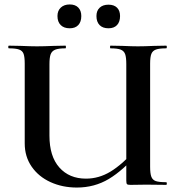

<svg xmlns="http://www.w3.org/2000/svg" viewBox="-20 -830 798 862"><path d="M476 -613Q474 -613 474 -619Q474 -625 476 -625L529 -624Q573 -622 599 -622Q628 -622 672 -624L726 -625Q729 -625 729 -619Q729 -613 726 -613Q695 -613 680 -607.5Q665 -602 659.5 -588Q654 -574 654 -544V-81Q654 -51 659.5 -36.5Q665 -22 679.5 -17Q694 -12 726 -12Q729 -12 729 -6Q729 0 726 0L637 -1L566 0Q554 0 550.5 -3Q547 -6 547 -19V-542Q547 -572 542 -586.5Q537 -601 522.5 -607Q508 -613 476 -613ZM325 12Q260 12 206.5 -12.5Q153 -37 122 -82Q91 -127 91 -186V-544Q91 -574 86 -588Q81 -602 66 -607.5Q51 -613 20 -613Q17 -613 17 -619Q17 -625 20 -625L73 -624Q119 -622 146 -622Q176 -622 222 -624L274 -625Q276 -625 276 -619Q276 -613 274 -613Q243 -613 228 -607Q213 -601 207.5 -586.5Q202 -572 202 -542V-221Q202 -128 246.5 -78Q291 -28 366 -28Q424 -28 476 -59.5Q528 -91 592 -161L606 -149Q533 -65 468.5 -26.5Q404 12 325 12ZM238 -758Q238 -782 253 -796Q268 -810 293 -810Q318 -810 331.5 -796Q345 -782 345 -758Q345 -732 331.5 -717.5Q318 -703 293 -703Q267 -703 252.5 -717.5Q238 -732 238 -758ZM413 -758Q413 -782 427.5 -795.5Q442 -809 467 -809Q492 -809 505.5 -795.5Q519 -782 519 -758Q519 -732 505.5 -717.5Q492 -703 467 -703Q441 -703 427 -717.5Q413 -732 413 -758Z"/></svg>

Font: Cormorant Infant
Style: Bold
Weight: 700
Designer: Christian Thalmann (Catharsis Fonts)
Foundry: Catharsis Fonts
Version: Version 4.000